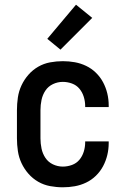

<svg xmlns="http://www.w3.org/2000/svg" viewBox="-20 -788 540 816"><path d="M247 8Q220 8 193 3Q166 -2 142.5 -15.5Q119 -29 101 -49.5Q83 -70 71.5 -94.5Q60 -119 56 -146Q52 -173 52 -200V-320Q52 -347 56 -374Q60 -401 71.5 -425.5Q83 -450 101 -470.5Q119 -491 142.5 -504.5Q166 -518 193 -523Q220 -528 247 -528Q273 -528 298 -523.5Q323 -519 346 -508Q369 -497 387.5 -479Q406 -461 418 -438.5Q430 -416 436 -391Q442 -366 442 -340V-333H342V-337Q342 -357 336 -376.5Q330 -396 317.5 -411Q305 -426 286 -433Q267 -440 247 -440Q225 -440 205 -430.5Q185 -421 173 -403Q161 -385 156.5 -363.5Q152 -342 152 -320V-200Q152 -178 156.5 -156.5Q161 -135 173 -117Q185 -99 205 -89.5Q225 -80 247 -80Q267 -80 286 -87Q305 -94 317.5 -109Q330 -124 336 -143.5Q342 -163 342 -183V-187H442V-180Q442 -154 436 -129Q430 -104 418 -81.5Q406 -59 387.5 -41Q369 -23 346 -12Q323 -1 298 3.5Q273 8 247 8ZM237 -577 181 -623 303 -768 372 -712Z"/></svg>

Font: Iosevka Semibold
Style: Regular
Weight: 600
Monospace: yes
Designer: Belleve Invis
Foundry: Belleve Invis
Version: Version 33.2.3; ttfautohint (v1.8.4)